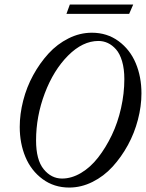

<svg xmlns="http://www.w3.org/2000/svg" viewBox="-20 -822 650 855"><path d="M275.9 -760.3 291 -801.8H573.2L555.2 -760.3ZM288.1 13.2Q220.7 13.2 169.7 -24.4Q118.7 -62 93.3 -122.8Q67.9 -183.6 67.9 -256.8Q67.9 -314 83.3 -374Q98.6 -434.1 127.9 -487.5Q157.2 -541 196 -583.5Q234.9 -626 285.2 -651.1Q335.4 -676.3 389.2 -676.3Q457 -676.3 508.1 -638.7Q559.1 -601.1 584.5 -540.5Q609.9 -480 609.9 -406.2Q609.9 -349.1 594.2 -289.1Q578.6 -229 549.3 -175.5Q520 -122.1 481.2 -79.6Q442.4 -37.1 392.1 -12Q341.8 13.2 288.1 13.2ZM256.3 -26.9Q298.8 -26.9 340.8 -51.8Q382.8 -76.7 417 -120.6Q451.2 -164.6 477.8 -220Q504.4 -275.4 519 -340.6Q533.7 -405.8 533.7 -469.7Q533.7 -515.1 523.7 -549.1Q513.7 -583 496.8 -602.1Q480 -621.1 460.2 -630.4Q440.4 -639.6 418.5 -639.6Q348.1 -639.6 283.2 -574.5Q218.3 -509.3 179.4 -406.5Q140.6 -303.7 140.6 -196.8Q140.6 -109.9 174.6 -68.4Q208.5 -26.9 256.3 -26.9Z"/></svg>

Font: Elstob 10pt
Style: Italic
Weight: 400
Italic angle: -20°
Designer: Peter S. Baker
Version: Version 1.015